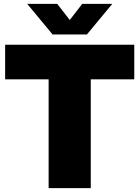

<svg xmlns="http://www.w3.org/2000/svg" viewBox="-20 -971 720 991"><path d="M231 0V-561.5H6.5V-740H673V-561.5H448.5V0ZM251.5 -793 120.5 -951H275.5L355 -848.5H325L404.5 -951H559.5L428.5 -793Z"/></svg>

Font: Encode Sans SC Black
Style: Regular
Weight: 900
Version: Version 3.002